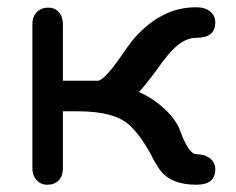

<svg xmlns="http://www.w3.org/2000/svg" viewBox="-20 -495 648 528"><path d="M153 -428V-273H249Q266 -273 314 -342Q331 -367 343.5 -383Q356 -399 379 -419.5Q402 -440 428 -453Q469 -475 520 -475Q544 -475 558 -463.5Q572 -452 572 -433Q572 -391 520 -391Q494 -391 469 -371Q444 -351 409 -300Q376 -256 362 -242Q401 -225 433 -195Q465 -165 476 -134Q499 -71 520 -71Q543 -71 557.5 -59.5Q572 -48 572 -29Q572 13 520 13Q449 13 419 -29Q404 -51 395 -70Q367 -122 336 -151Q295 -189 193 -189H153V-32Q153 -11 141.5 1Q130 13 110 13Q92 13 80.5 0Q69 -13 69 -33V-428Q69 -449 81 -461.5Q93 -474 113 -474Q131 -474 142 -461.5Q153 -449 153 -428Z"/></svg>

Font: Jura
Style: Bold
Weight: 700
Designer: Daniel Johnson, Alexei Vanyashin
Foundry: Daniel Johnson
Version: Version 5.103